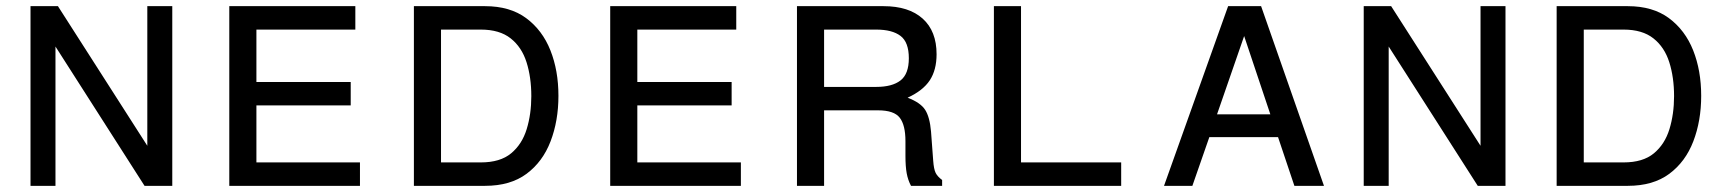

<svg xmlns="http://www.w3.org/2000/svg" viewBox="-20 -603 5602 623"><path d="M79 0V-583H168L458 -130V-583H539V0H449L160 -452V0Z M1118 -261H812V-76H1148V0H724V-583H1133V-507H812V-337H1118Z M1323 0V-583H1554Q1635 -583 1687.5 -544Q1740 -505 1766 -439.5Q1792 -374 1792 -292Q1792 -211 1766.5 -144.5Q1741 -78 1688.5 -39Q1636 0 1554 0ZM1411 -76H1540Q1603 -76 1638.5 -105.5Q1674 -135 1689 -184Q1704 -233 1704 -291Q1704 -352 1688.5 -401Q1673 -450 1637 -478.5Q1601 -507 1540 -507H1411Z M2354 -261H2048V-76H2384V0H1960V-583H2369V-507H2048V-337H2354Z M2566 0V-583H2847Q2929 -583 2974 -542.5Q3019 -502 3019 -427Q3019 -376 2997 -342.5Q2975 -309 2925 -286Q2967 -270 2982 -246.5Q2997 -223 3001 -176L3008 -82Q3010 -54 3016 -42Q3022 -30 3037 -19V0H2936Q2926 -19 2922 -41Q2918 -63 2918 -97V-145Q2918 -197 2899.5 -221Q2881 -245 2829 -245H2654V0ZM2654 -321H2823Q2875 -321 2902 -342Q2929 -363 2929 -414Q2929 -466 2902 -486.5Q2875 -507 2823 -507H2654Z M3205 0V-583H3293V-76H3618V0Z M3849 0H3757L3965 -583H4072L4276 0H4180L4127 -158H3904ZM3929 -232H4102L4017 -486Z M4405 0V-583H4494L4784 -130V-583H4865V0H4775L4486 -452V0Z M5031 0V-583H5262Q5343 -583 5395.5 -544Q5448 -505 5474 -439.5Q5500 -374 5500 -292Q5500 -211 5474.5 -144.5Q5449 -78 5396.5 -39Q5344 0 5262 0ZM5119 -76H5248Q5311 -76 5346.5 -105.5Q5382 -135 5397 -184Q5412 -233 5412 -291Q5412 -352 5396.5 -401Q5381 -450 5345 -478.5Q5309 -507 5248 -507H5119Z"/></svg>

Font: Fragment Mono SC
Style: Regular
Weight: 400
Monospace: yes
Designer: Wei Huang based on Nimbus Sans by URW Studio, based on Helvetica by Max Miedinger.
Foundry: Wei Huang
Version: Version 1.012; ttfautohint (v1.8.4.7-5d5b)